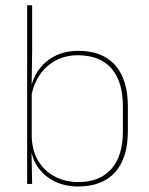

<svg xmlns="http://www.w3.org/2000/svg" viewBox="-20 -684 554 714"><path d="M270 9.5Q220 9.5 180.2 -11Q140.5 -31.5 117 -68.5Q93.5 -105.5 93 -155.5H87L98 -172Q101 -117.5 125.2 -80.8Q149.5 -44 187.8 -25.5Q226 -7 271 -7Q351 -7 394 -55.5Q437 -104 437 -196V-288.5Q437 -381 394.2 -429.8Q351.5 -478.5 269.5 -478.5Q223.5 -478.5 187 -459Q150.5 -439.5 127 -404.5Q103.5 -369.5 96 -323L87 -341.5H92.5Q97.5 -384 120.2 -418.8Q143 -453.5 181.5 -474.2Q220 -495 271.5 -495Q361 -495 408.2 -441.8Q455.5 -388.5 455.5 -288.5V-196Q455.5 -96 407.8 -43.2Q360 9.5 270 9.5ZM81 0V-664.5H99.5V-494.5L97.5 -356L98 -346.5V-138L97 -130.5L99.5 0Z"/></svg>

Font: Anek Latin Medium Thin
Style: Regular
Weight: 250
Version: Version 1.003